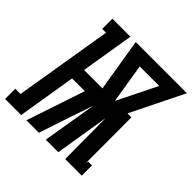

<svg xmlns="http://www.w3.org/2000/svg" viewBox="-236 -900 1064 1064"><g transform="rotate(45 296.0 -367.5)"><path d="M-49 0V-80H-8L87 -655H57V-735H198L147 -423H291L240 -735H641L487 -423H518L519 -64L522 -80H552V0H422L420 -319L368 0H270L323 -319L274 -175L216 0H118L233 -343H133L77 0ZM389 -423 504 -655H351Z"/></g></svg>

Font: Iosevka Curly Slab HvExObl
Style: Regular
Weight: 900
Width: 7
Italic angle: -9°
Monospace: yes
Designer: Belleve Invis
Foundry: Belleve Invis
Version: Version 11.1.0; ttfautohint (v1.8.3)